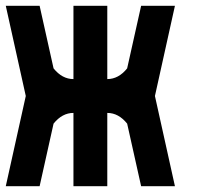

<svg xmlns="http://www.w3.org/2000/svg" viewBox="-20 -645 685 665"><path d="M234.4 -253.9Q195.3 -253.9 165.5 -216.8L117.2 0H0L69.3 -312.5L0 -625H117.2L165.5 -408.2Q195.3 -371.1 234.4 -371.1V-625H351.6V-371.1Q390.6 -371.1 420.4 -408.2L468.8 -625H585.9L516.6 -312.5L585.9 0H468.8L420.4 -216.8Q390.6 -253.9 351.6 -253.9V0H234.4Z"/></svg>

Font: Leporid
Style: Regular
Weight: 400
Designer: GGBotNet
Foundry: GGBotNet
Version: 1.00